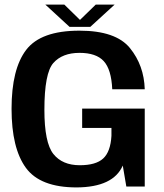

<svg xmlns="http://www.w3.org/2000/svg" viewBox="-20 -815 715 839"><path d="M315 4Q475 3 516.5 -91.5L532 0H612.5V-340.5H339V-256H467V-221.5Q463 -152 431 -122.5Q399 -93 328.5 -93Q252.5 -93 213.2 -142.2Q174 -191.5 174 -335Q174 -495.5 213.2 -539.8Q252.5 -584 327.5 -584Q400 -584 433.2 -548Q466.5 -512 470.5 -425H612.5Q609.5 -529 547.8 -605Q486 -681 327 -681Q158.5 -681 94.5 -597.2Q30.5 -513.5 30.5 -339.5Q30.5 -167.5 93 -81.8Q155.5 4 315 4ZM284 -697.5H374.5L481 -795H398.5L329.5 -728L261 -795H178Z"/></svg>

Font: Anybody Thin SemiBold
Style: Regular
Weight: 600
Version: Version 1.113;gftools[0.9.25]